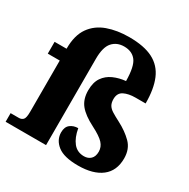

<svg xmlns="http://www.w3.org/2000/svg" viewBox="-174 -930 1078 1098"><g transform="rotate(30 365.0 -381.5)"><path d="M483 10Q390 10 347.5 -23.5Q305 -57 305 -107Q305 -143 326.5 -159.5Q348 -176 378 -176Q388 -119 414.5 -86Q441 -53 486 -53Q513 -53 530 -69.5Q547 -86 547 -118Q547 -149 525 -173Q503 -197 444 -227Q379 -260 349 -297Q319 -334 319 -392Q319 -445 341 -477Q363 -509 400 -525.5Q437 -542 480 -546Q479 -642 452 -677Q425 -712 373 -712Q325 -712 296 -679.5Q267 -647 267 -570V0H0V-57H55Q71 -57 82 -67.5Q93 -78 93 -120V-458H14V-536H93V-538Q93 -625 129.5 -676.5Q166 -728 229 -750.5Q292 -773 371 -773Q470 -773 529 -742.5Q588 -712 614.5 -649.5Q641 -587 641 -491H575Q529 -491 499 -476Q469 -461 469 -421Q469 -397 478 -381.5Q487 -366 507 -353.5Q527 -341 560 -324Q616 -295 654 -257Q692 -219 692 -157Q692 -75 637 -32.5Q582 10 483 10Z"/></g></svg>

Font: Noto Serif Sinhala ExtraBold
Style: Regular
Weight: 800
Designer: Jelle Bosma - Monotype Design Team
Foundry: Monotype Imaging Inc.
Version: Version 2.007; ttfautohint (v1.8.4.7-5d5b)